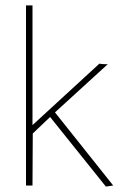

<svg xmlns="http://www.w3.org/2000/svg" viewBox="-20 -685 478 709"><path d="M371 4 165 -253 101 -192 100 0H76V-665H100V-223L347 -450Q352 -449 357 -448.5Q362 -448 368 -448H378L183 -270L398 0Z"/></svg>

Font: Inconsolata SemiCondensed ExtraLight
Style: Regular
Weight: 200
Width: 4
Monospace: yes
Designer: Raph Levien, Cyreal, Brenton Simpson
Foundry: Raph Levien, Cyreal, Google
Version: Version 3.100; ttfautohint (v1.8.4.7-5d5b)